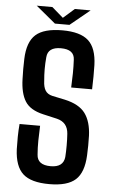

<svg xmlns="http://www.w3.org/2000/svg" viewBox="-61 -967 600 1015"><g transform="rotate(5 238.5 -459.0)"><path d="M240 8Q143 8 100 -31Q57 -70 53 -161Q52 -194 52.5 -227.5Q53 -261 56 -295H165Q163 -254 162.5 -216Q162 -178 165 -142Q168 -87 239 -87Q306 -87 312 -142Q314 -171 314 -203.5Q314 -236 312 -265Q308 -326 250 -340L176 -357Q106 -373 79.5 -415.5Q53 -458 51 -533Q50 -560 50 -586.5Q50 -613 51 -640Q54 -730 97.5 -769Q141 -808 239 -808Q334 -808 377 -769Q420 -730 423 -640Q424 -613 423.5 -579Q423 -545 422 -511H311Q313 -551 313.5 -587Q314 -623 312 -659Q310 -713 239 -713Q170 -713 166 -659Q163 -627 163 -596Q163 -565 166 -533Q167 -501 178.5 -482.5Q190 -464 216 -458L283 -444Q360 -427 392 -383.5Q424 -340 427 -265Q428 -240 427.5 -212.5Q427 -185 426 -161Q422 -70 379 -31Q336 8 240 8ZM92 -926H175L235 -874L294 -926H378L273 -840H196Z"/></g></svg>

Font: Big Shoulders Text
Style: Bold
Weight: 700
Designer: Patric King
Foundry: XO Type Co
Version: Version 1.000; ttfautohint (v1.8.2)